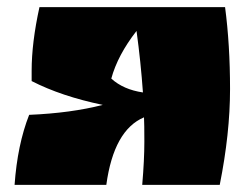

<svg xmlns="http://www.w3.org/2000/svg" viewBox="-20 -520 696 540"><path d="M69 -321Q69 -400 91 -500H613Q627 -394 627 -269.5Q627 -145 598 0H380Q386 -70 386 -121.5Q386 -173 385 -190Q300 -154 279 0H21Q29 -113 62 -197Q180 -202 269 -225Q153 -249 69 -292ZM364 -433Q311 -365 293 -299Q327 -268 382 -260Q376 -345 364 -433Z"/></svg>

Font: Ruslan Display
Style: Regular
Weight: 400
Version: Version 1.000